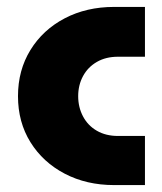

<svg xmlns="http://www.w3.org/2000/svg" viewBox="-20 -535 467 555"><path d="M310 0Q230 0 167 -33Q104 -66 68 -124Q32 -182 32 -257Q32 -332 68 -390.5Q104 -449 167 -482Q230 -515 310 -515H399V-371H321Q286 -371 260 -356Q234 -341 220 -315Q206 -289 206 -257Q206 -225 220 -198.5Q234 -172 260 -157Q286 -142 321 -142H399V0Z"/></svg>

Font: MuseoModerno Thin ExtraBold
Style: Regular
Weight: 800
Version: Version 1.002